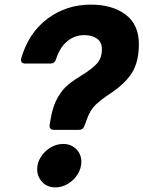

<svg xmlns="http://www.w3.org/2000/svg" viewBox="-20 -799 621 831"><path d="M213 -237Q203 -237 198 -243Q193 -249 195 -259L200 -289Q210 -343 230.5 -378Q251 -413 275 -432.5Q299 -452 335 -474Q379 -501 400 -524.5Q421 -548 421 -586Q421 -617 399.5 -632Q378 -647 345 -647Q303 -647 270.5 -620Q238 -593 222 -541Q216 -524 199 -524H89Q78 -524 73.5 -530.5Q69 -537 72 -547Q104 -657 185.5 -718Q267 -779 373 -779Q466 -779 523.5 -736Q581 -693 581 -608Q581 -532 551.5 -484.5Q522 -437 457 -394Q418 -368 395 -346.5Q372 -325 358 -288L345 -253Q339 -237 322 -237ZM141 -67Q141 -95 157 -120Q173 -145 199 -160.5Q225 -176 253 -176Q287 -176 309.5 -154Q332 -132 332 -99Q332 -70 316 -44.5Q300 -19 274 -3.5Q248 12 220 12Q185 12 163 -11Q141 -34 141 -67Z"/></svg>

Font: Open Sauce Two Black Italic
Style: Regular
Weight: 900
Italic angle: -10°
Designer: Alfredo Marco Pradil
Foundry: Creative Sauce Fz LLC
Version: Version 1.477